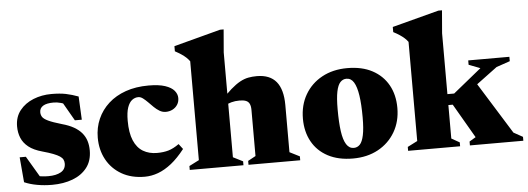

<svg xmlns="http://www.w3.org/2000/svg" viewBox="-49 -855 2765 1006"><g transform="rotate(-5 1334.0 -351.5)"><path d="M225 -459.5Q270.5 -459.5 301.8 -453Q333 -446.5 366.5 -434L372.5 -311.5H336L266.5 -432.5L310.5 -391Q291 -403 271 -408.5Q251 -414 233 -414Q196 -414 177.5 -402.5Q159 -391 159 -369.5Q159 -355.5 166 -344.5Q173 -333.5 196 -322.5Q219 -311.5 267 -297.5Q303.5 -287.5 328.8 -273Q354 -258.5 369.8 -239.8Q385.5 -221 392.8 -198Q400 -175 400 -147.5Q400 -93 372 -57Q344 -21 296.2 -3Q248.5 15 188 15Q147 15 109.5 8.2Q72 1.5 42.5 -11.5L31 -143.5H63.5L143 -9L73.5 -49.5Q90.5 -43.5 107.2 -39.5Q124 -35.5 140.8 -33.8Q157.5 -32 172.5 -32Q213.5 -32 238.5 -46.2Q263.5 -60.5 263.5 -90.5Q263.5 -102 258.8 -111.5Q254 -121 242 -129Q230 -137 208.2 -145.5Q186.5 -154 152 -163.5Q106.5 -176 80.2 -197Q54 -218 42.8 -245.5Q31.5 -273 31.5 -306Q31.5 -355.5 58.8 -389.8Q86 -424 130.2 -441.8Q174.5 -459.5 225 -459.5Z M736 -459.5Q790.5 -459.5 823.2 -448.5Q856 -437.5 871 -419.5Q886 -401.5 886 -380.5Q886 -360.5 876.2 -345.5Q866.5 -330.5 850.2 -322.2Q834 -314 814.5 -314Q797.5 -314 782.2 -323Q767 -332 753.5 -345.2Q740 -358.5 727 -371.8Q714 -385 701.8 -394.2Q689.5 -403.5 677.5 -403.5Q659.5 -403.5 644.5 -392Q629.5 -380.5 620.5 -354.8Q611.5 -329 611.5 -285Q611.5 -221 628.5 -181Q645.5 -141 677 -122.2Q708.5 -103.5 750.5 -103.5Q784.5 -103.5 810.8 -111.2Q837 -119 866.5 -140L887.5 -112.5Q852 -67 816.8 -39Q781.5 -11 746.2 2Q711 15 675.5 15Q605.5 15 554.2 -14.5Q503 -44 475.2 -95Q447.5 -146 447.5 -210Q447.5 -263 467.5 -308.5Q487.5 -354 525 -388Q562.5 -422 615.8 -440.8Q669 -459.5 736 -459.5Z M1222 -20.5 1262.5 -42.5V-285Q1262.5 -305.5 1256.5 -317.5Q1250.5 -329.5 1237.8 -334.5Q1225 -339.5 1204.5 -339.5Q1180.5 -339.5 1160.8 -334Q1141 -328.5 1124.5 -318.5L1105.5 -340Q1140.5 -379.5 1167.5 -403Q1194.5 -426.5 1217 -438.8Q1239.5 -451 1260.8 -455Q1282 -459 1305.5 -459Q1374 -459 1407.8 -418Q1441.5 -377 1441.5 -295V-47L1494 -20.5V0H1222ZM1195.5 0H913V-20.5L965 -47V-567Q957 -578 946.8 -587.5Q936.5 -597 922.8 -606.2Q909 -615.5 889.5 -626V-653L1135 -718H1154L1144 -598V-46.5L1195.5 -20.5Z M1779.5 -40Q1798.5 -40 1811.8 -54Q1825 -68 1832.2 -102Q1839.5 -136 1839.5 -195.5Q1839.5 -264.5 1832.5 -310.8Q1825.5 -357 1811 -380.8Q1796.5 -404.5 1772 -404.5Q1753.5 -404.5 1740 -390.2Q1726.5 -376 1719.5 -342.2Q1712.5 -308.5 1712.5 -249Q1712.5 -180 1719 -133.5Q1725.5 -87 1740.5 -63.5Q1755.5 -40 1779.5 -40ZM1770.5 15Q1694 15 1639.2 -14Q1584.5 -43 1555.8 -95Q1527 -147 1527 -215Q1527 -287 1559 -342Q1591 -397 1648.2 -428.2Q1705.5 -459.5 1781 -459.5Q1858.5 -459.5 1912.8 -430.5Q1967 -401.5 1996 -349.8Q2025 -298 2025 -229Q2025 -158 1992.8 -102.8Q1960.5 -47.5 1903.2 -16.2Q1846 15 1770.5 15Z M2350.5 -240 2436.5 -341.5 2619.5 -47 2667.5 -20.5V0H2386.5V-20.5L2420 -40.5L2315.5 -220.5H2227.5V-278H2328L2476.5 -398.5L2416.5 -421.5V-444.5H2633V-421.5L2561.5 -397ZM2292.5 -44.5 2335 -20.5V0H2061.5V-20.5L2113.5 -47V-568.5Q2105.5 -579.5 2095.2 -588.8Q2085 -598 2071.2 -607.2Q2057.5 -616.5 2038 -626.5V-653.5L2283.5 -718H2302.5L2292.5 -598Z"/></g></svg>

Font: Newsreader 24pt ExtraBold
Style: Regular
Weight: 800
Designer: Hugues Gentile
Foundry: Production Type
Version: Version 1.003